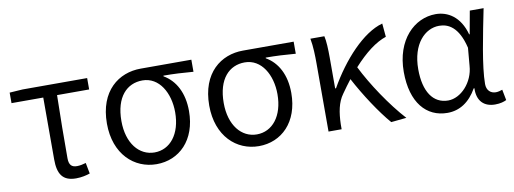

<svg xmlns="http://www.w3.org/2000/svg" viewBox="-51 -819 2932 1096"><g transform="rotate(-10 1415.0 -270.5)"><path d="M318 13C350 13 379 6 399 -1L387 -64C370 -59 352 -55 335 -55C304 -55 289 -70 289 -109C289 -224 290 -348 293 -474H479V-540H105L29 -535V-474H213V-115C213 -31 240 13 318 13Z M785 13C916 13 1019 -85 1019 -254C1019 -359 978 -435 910 -474V-478C970 -478 1021 -475 1083 -470V-540H789C662 -540 545 -454 545 -264C545 -86 656 13 785 13ZM785 -55C696 -55 629 -135 629 -264C629 -404 697 -472 787 -472C884 -472 940 -373 940 -261C940 -134 875 -55 785 -55Z M1378 13C1509 13 1612 -85 1612 -254C1612 -359 1571 -435 1503 -474V-478C1563 -478 1614 -475 1676 -470V-540H1382C1255 -540 1138 -454 1138 -264C1138 -86 1249 13 1378 13ZM1378 -55C1289 -55 1222 -135 1222 -264C1222 -404 1290 -472 1380 -472C1477 -472 1533 -373 1533 -261C1533 -134 1468 -55 1378 -55Z M2145 9 2234 0C2151 -91 2061 -226 2008 -333C2076 -408 2139 -456 2199 -476L2192 -554C2078 -523 1954 -388 1868 -236H1863V-415C1863 -462 1861 -512 1854 -540H1773C1782 -493 1783 -438 1783 -395V0H1859V-28C1861 -97 1871 -154 1903 -198C1922 -225 1940 -250 1958 -273C2011 -173 2085 -60 2145 9Z M2471 13C2542 13 2600 -25 2642 -99H2646C2643 -23 2685 13 2747 13C2778 13 2799 6 2813 -1L2801 -63C2790 -59 2776 -55 2763 -55C2733 -55 2710 -75 2710 -112C2710 -213 2748 -396 2777 -540H2697L2673 -407H2670C2641 -514 2570 -554 2501 -554C2377 -554 2265 -446 2265 -260C2265 -82 2349 13 2471 13ZM2487 -56C2400 -56 2349 -131 2349 -261C2349 -408 2427 -485 2509 -485C2560 -485 2620 -459 2650 -333L2641 -230C2635 -135 2561 -56 2487 -56Z"/></g></svg>

Font: Noto Sans CJK SC DemiLight
Style: Regular
Weight: 350
Designer: Ryoko NISHIZUKA 西塚涼子 (kana, bopomofo & ideographs); Paul D. Hunt (Latin, Greek & Cyrillic); Sandoll Communications 산돌커뮤니
Foundry: Adobe
Version: Version 2.004;hotconv 1.0.118;makeotfexe 2.5.65603